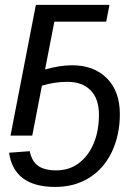

<svg xmlns="http://www.w3.org/2000/svg" viewBox="-20 -548 565 776"><path d="M464.4 -86.4Q464.4 -44.4 456.3 -6.6Q448.2 31.2 432.6 64.9Q400.4 132.8 341.3 170.2Q282.2 207.5 203.1 207.5Q120.1 207.5 73.5 173.1Q26.9 138.7 16.6 69.3L100.1 63Q108.4 103.5 134 122.1Q159.7 140.6 207.5 140.6Q259.3 140.6 298.1 111.8Q336.9 83 358.4 32.2Q379.9 -18.6 379.9 -85Q379.9 -148.4 346.2 -182.9Q312.5 -217.3 252.4 -217.3Q200.2 -217.3 149.4 -201.7L110.4 0H22.5L125 -528.3H422.4L409.2 -460.4H199.7L162.1 -267.1Q190.9 -275.4 218.3 -279.8Q245.6 -284.2 271.5 -284.2Q359.4 -284.2 411.9 -231.7Q464.4 -179.2 464.4 -86.4Z"/></svg>

Font: Arimo
Style: Italic
Weight: 400
Italic angle: -12°
Designer: Steve Matteson
Foundry: Monotype Imaging Inc.
Version: Version 1.33